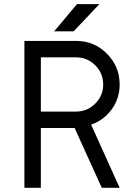

<svg xmlns="http://www.w3.org/2000/svg" viewBox="-20 -895 636 915"><path d="M238.2 -745.7H330.8L453.5 -875.2H346.7ZM174.7 -621.7H342.7Q396 -621.7 434 -583.8Q471.8 -545.8 471.8 -492.5Q471.8 -439.2 434 -401.3Q396 -363.3 342.7 -363.3H174.7ZM96.3 -700V0H174.7V-285H335.7L465 0H550.2L414.3 -301Q474.2 -321.7 512.7 -374.3Q550.2 -426.2 550.2 -492.5Q550.2 -578.5 489 -639.7Q428.7 -700 342.7 -700Z"/></svg>

Font: Unageo Variable
Style: Regular
Weight: 300
Designer: Richard Sepsi
Foundry: Richard Sepsi
Version: Version 2.200